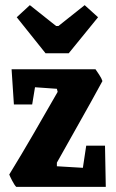

<svg xmlns="http://www.w3.org/2000/svg" viewBox="-20 -726 452 746"><path d="M43 0Q36 -7 27 -24.5Q18 -42 16 -48Q65 -128 109 -204Q153 -280 204 -369L201 -381L116 -387L105 -320H34L25 -457H351Q356 -450 365.5 -435.5Q375 -421 378 -411Q334 -330 289.5 -251.5Q245 -173 201 -94V-80L302 -74L315 -160H388L391 0ZM157 -519 45 -659 96 -706 198 -625H207L309 -706L361 -659L247 -519Z"/></svg>

Font: Grenze Gotisch ExtraBold
Style: Regular
Weight: 800
Designer: Renata Polastri
Foundry: Omnibus-Type
Version: Version 1.001